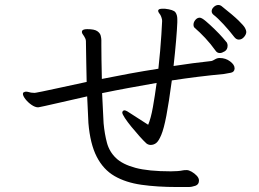

<svg xmlns="http://www.w3.org/2000/svg" viewBox="-20 -779 1040 771"><path d="M939 -620Q929 -620 921 -630Q902 -655 878 -681Q854 -707 837 -720Q830 -726 830 -734Q830 -743 838.5 -751Q847 -759 857 -759Q864 -759 869 -755Q917 -717 938 -696.5Q959 -676 964 -666.5Q969 -657 969 -651Q969 -641 960 -630.5Q951 -620 939 -620ZM691 -28Q611 -28 548 -37Q485 -46 440 -72Q395 -98 368.5 -149.5Q342 -201 335 -285Q334 -300 333 -328.5Q332 -357 330 -392Q258 -376 218 -366.5Q178 -357 160.5 -353.5Q143 -350 139 -349Q135 -348 133 -348Q121 -348 106.5 -358Q92 -368 82 -381Q72 -394 72 -402Q72 -407 75 -408Q80 -411 84 -411Q89 -411 94.5 -409.5Q100 -408 105 -407Q109 -407 112 -406.5Q115 -406 119 -406Q121 -406 125.5 -407Q130 -408 149 -411.5Q168 -415 210 -424.5Q252 -434 328 -450Q327 -488 326.5 -523Q326 -558 325.5 -582.5Q325 -607 325 -614Q325 -619 322.5 -624.5Q320 -630 318 -633Q315 -638 312 -642Q309 -646 309 -650V-652Q310 -662 330 -662Q359 -662 370.5 -654Q382 -646 384.5 -635.5Q387 -625 387 -618V-597Q387 -576 387.5 -539.5Q388 -503 389 -462Q443 -473 500.5 -483.5Q558 -494 616 -503Q620 -539 623 -574Q626 -609 628 -640L631 -694Q631 -700 630 -703Q629 -707 628 -710Q627 -713 626 -715Q624 -720 619.5 -725.5Q615 -731 615 -736Q616 -741 621 -742.5Q626 -744 632 -744H642Q677 -740 684.5 -729.5Q692 -719 692 -702V-689Q691 -662 687 -615Q683 -568 677 -514Q715 -520 753.5 -525Q792 -530 829 -534Q834 -535 843 -540.5Q852 -546 861 -546H863Q886 -546 904 -532.5Q922 -519 922 -505V-503Q921 -490 907.5 -487Q894 -484 880 -482Q827 -477 774.5 -470.5Q722 -464 670 -456Q658 -366 648 -314Q638 -262 627.5 -237Q617 -212 607 -204.5Q597 -197 585 -197Q576 -197 568 -203Q557 -213 540.5 -231.5Q524 -250 508 -269.5Q492 -289 481.5 -305Q471 -321 471 -327Q471 -331 474 -333.5Q477 -336 479 -336Q484 -336 491 -332Q498 -328 505 -323L575 -278Q586 -304 594 -349Q602 -394 609 -446Q552 -436 497.5 -426Q443 -416 390 -405Q392 -367 393.5 -334Q395 -301 396 -284Q400 -241 409.5 -205.5Q419 -170 445.5 -144.5Q472 -119 524 -105Q576 -91 666 -91Q681 -91 693.5 -92Q706 -93 715 -95Q719 -96 730 -96Q738 -96 749.5 -89.5Q761 -83 770 -73.5Q779 -64 779 -54Q779 -38 764.5 -33Q750 -28 737 -28ZM894 -596Q894 -580 882.5 -573Q871 -566 863 -566Q852 -566 846 -575Q826 -603 804 -626.5Q782 -650 762 -667Q757 -671 757 -680Q757 -690 764.5 -699Q772 -708 782 -708Q790 -708 806.5 -694Q823 -680 842 -661.5Q861 -643 875 -627Q889 -611 891 -608Q894 -602 894 -596Z"/></svg>

Font: QiushuiShotai Bright
Style: Regular
Weight: 400
Designer: Christian Thalmann (Catharsis Fonts)
Version: Version 1.250;